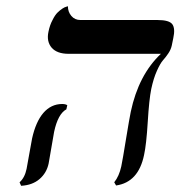

<svg xmlns="http://www.w3.org/2000/svg" viewBox="-20 -580 576 613"><path d="M152.8 -159.2Q150.9 -149.4 144 -108.4Q137.2 -67.4 135.3 -58.1Q128.9 -27.8 106.2 -8.3Q83.5 11.2 47.4 13.2L42.5 2Q59.1 -12.7 64.9 -41Q66.9 -50.8 73.7 -89.8Q80.6 -128.9 82.5 -138.2Q94.2 -190.9 118.2 -219.2Q143.1 -248 178.7 -248Q189 -248 194.8 -244.1L191.9 -231Q165 -216.3 152.8 -159.2ZM462.9 -295.9Q456.1 -262.7 451.7 -190.4Q447.3 -118.2 439.9 -85Q421.9 2 350.6 12.2L344.7 2Q360.4 -17.6 367.2 -48.8Q371.6 -69.8 382.3 -136Q393.1 -202.1 397.5 -223.1Q422.4 -340.8 493.7 -408.2H198.7Q162.1 -408.2 145 -427.7Q127.9 -447.8 134.8 -479Q139.2 -500.5 147.5 -515.6Q155.3 -531.7 163.6 -539.8Q171.9 -547.9 179.4 -552.7Q187 -557.6 191.9 -558.6L196.8 -560.1Q196.8 -542 207.8 -529.1Q218.8 -516.1 236.8 -516.1H482.9Q520.5 -516.1 530.3 -502.4Q540 -488.8 533.2 -458L528.3 -434.1Q525.4 -421.4 517.3 -409.4Q509.3 -397.5 500.5 -387.7Q491.7 -377.9 481 -354Q470.2 -330.1 462.9 -295.9Z"/></svg>

Font: Linux Biolinum G
Style: Italic
Weight: 400
Italic angle: -12°
Designer: Philipp H. Poll
Foundry: Philipp H. Poll
Version: Version 0.5.1